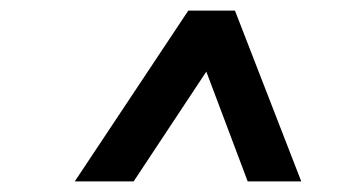

<svg xmlns="http://www.w3.org/2000/svg" viewBox="-20 -765 665 362"><path d="M121 -423H232L369 -630L447 -423H548L423 -745H335Z"/></svg>

Font: Mluvka Medium
Style: Italic
Weight: 500
Italic angle: -8°
Designer: Modified by Jiří Krblich, Original typeface by Gumpita Rahayu
Foundry: Gumpita Rahayu & Jiří Krblich
Version: Version 2.000;Glyphs 3.1.1 (3134)